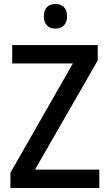

<svg xmlns="http://www.w3.org/2000/svg" viewBox="-20 -939 546 959"><path d="M257 -919C223 -919 199 -901 199 -857C199 -816 223 -796 257 -796C290 -796 315 -816 315 -857C315 -900 291 -919 257 -919ZM476 0V-92H155L468 -637V-714H41V-622H344L32 -76V0Z"/></svg>

Font: Noto Sans Myanmar UI SemiCondensed Medium
Style: Regular
Weight: 500
Width: 4
Designer: Monotype Design Team
Foundry: Monotype Imaging Inc.
Version: Version 2.103